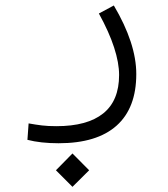

<svg xmlns="http://www.w3.org/2000/svg" viewBox="-20 -310 626 714"><path d="M197.8 222.7Q131.3 222.7 82 210L86.4 148.9Q113.8 153.8 136.2 156.5Q158.7 159.2 189.9 159.2Q304.7 159.2 363.8 111.8Q422.9 64.5 422.9 -31.2Q422.9 -76.2 404.3 -133.5Q385.7 -190.9 347.7 -259.8L403.3 -289.6Q486.8 -148.4 486.8 -34.7Q486.8 91.8 413.6 157.2Q340.3 222.7 197.8 222.7ZM249.5 384.8 188 323.2 249.5 260.7 311.5 323.2Z"/></svg>

Font: Cascadia Mono PL Light
Style: Regular
Weight: 300
Monospace: yes
Designer: Aaron Bell
Foundry: Saja Typeworks
Version: Version 2404.023; ttfautohint (v1.8.4)